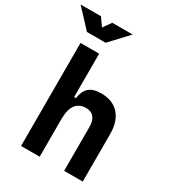

<svg xmlns="http://www.w3.org/2000/svg" viewBox="-264 -1060 1069 1182"><g transform="rotate(30 271.0 -469.0)"><path d="M379.9 0V-312.5Q379.9 -356 360.6 -379.4Q341.3 -402.8 305.7 -402.8Q206.1 -402.8 206.1 -266.6V0H73.7V-732.4H206.1V-423.8H218.8Q226.1 -476.1 254.4 -501.7Q282.7 -527.3 340.3 -527.3Q422.4 -527.3 467.3 -477.5Q512.2 -427.7 512.2 -336.9V0ZM74.2 -810.5 -44.4 -937.5H100.6L140.6 -880.4L180.7 -937.5H325.7L207 -810.5Z"/></g></svg>

Font: Cascadia Mono PL
Style: Bold
Weight: 700
Monospace: yes
Designer: Aaron Bell
Foundry: Saja Typeworks
Version: Version 2404.023; ttfautohint (v1.8.4)